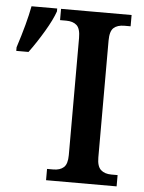

<svg xmlns="http://www.w3.org/2000/svg" viewBox="-97 -756 596 797"><g transform="rotate(5 201.0 -357.0)"><path d="M125 -47H151Q179 -47 194.5 -61Q210 -75 210 -112V-600Q210 -639 194.5 -653Q179 -667 151 -667H125V-714H419V-667H393Q364 -667 348.5 -653Q333 -639 333 -600V-113Q333 -76 349 -61.5Q365 -47 393 -47H419V0H125ZM-45 -539Q-11 -644 2 -714H109V-702Q97 -667 67 -616.5Q37 -566 6 -524H-45Z"/></g></svg>

Font: Noto Serif NarrowSemiBold
Style: Regular
Weight: 600
Width: 4
Designer: Monotype Design Team
Foundry: Monotype Imaging Inc.
Version: Version 1.001